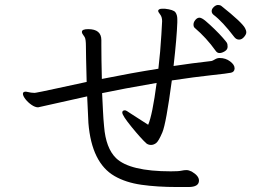

<svg xmlns="http://www.w3.org/2000/svg" viewBox="-20 -779 1040 771"><path d="M921 -630Q929 -620 940 -620Q951 -620 960 -630.5Q969 -641 969 -649Q969 -657 964 -666Q952 -689 869 -755Q864 -759 855.5 -759Q847 -759 838.5 -751Q830 -743 830 -734.5Q830 -726 837 -720Q874 -692 921 -630ZM471 -327Q471 -315 509 -268.5Q547 -222 568 -203Q576 -197 586.5 -197Q597 -197 607 -204.5Q617 -212 632 -247.5Q647 -283 670 -456Q763 -470 828.5 -477Q894 -484 907.5 -487Q921 -490 922 -503V-505Q922 -519 904 -532.5Q886 -546 863 -546H861Q852 -546 843 -540.5Q834 -535 829 -534Q749 -525 677 -514Q690 -629 692 -689V-702Q692 -719 684.5 -729.5Q677 -740 642 -744H632Q617 -744 615 -736Q615 -731 623 -721Q631 -711 631 -694L628 -640Q624 -571 616 -503Q508 -486 389 -462Q387 -544 387 -597V-618Q387 -662 334 -662Q310 -662 309 -652V-650Q309 -646 312 -642Q315 -638 320 -630Q325 -622 325 -593Q325 -564 328 -450Q252 -434 210 -424.5Q168 -415 149 -411.5Q130 -408 125.5 -407Q121 -406 119 -406L105 -407Q85 -411 84 -411Q72 -411 72 -402.5Q72 -394 82 -381Q92 -368 106.5 -358Q121 -348 133 -348L330 -392Q332 -357 333 -328.5Q334 -300 335 -285Q348 -125 440 -72Q485 -46 548 -37Q611 -28 691 -28H737Q779 -28 779 -54Q779 -73 750 -90Q738 -96 728.5 -96Q719 -96 708 -93.5Q697 -91 666 -91Q501 -91 446 -144Q405 -184 398 -271Q395 -301 393.5 -334Q392 -367 390 -405Q470 -422 609 -446Q592 -317 575 -278L505 -323Q487 -336 482 -336Q471 -336 471 -327ZM846 -575Q852 -566 861.5 -566Q871 -566 882.5 -573Q894 -580 894 -591Q894 -602 891.5 -606.5Q889 -611 875 -627Q861 -643 842 -661.5Q823 -680 806.5 -694Q790 -708 781 -708Q772 -708 764.5 -699Q757 -690 757 -680.5Q757 -671 762 -667Q809 -627 846 -575Z"/></svg>

Font: LXGW WenKai TC
Style: Regular
Weight: 400
Designer: LXGW / Fontworks Inc.
Foundry: LXGW / Fontworks Inc.
Version: Version 1.330